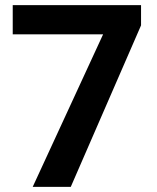

<svg xmlns="http://www.w3.org/2000/svg" viewBox="-20 -731 614 751"><path d="M531.7 -631.8 256.8 0H107.9L383.3 -596.7H29.8V-710.9H531.7Z"/></svg>

Font: Roboto
Style: Bold
Weight: 700
Designer: Google
Version: Version 2.134; 2016; ttfautohint (v1.6)